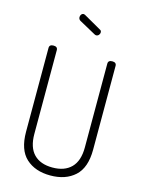

<svg xmlns="http://www.w3.org/2000/svg" viewBox="-139 -1034 835 1120"><g transform="rotate(15 278.5 -474.0)"><path d="M76 -204V-710Q76 -731 101 -731Q126 -731 126 -710V-204Q126 -123 165.5 -82.5Q205 -42 278 -42Q351 -42 391 -82.5Q431 -123 431 -204V-710Q431 -731 456 -731Q481 -731 481 -710V-204Q481 -95 425.5 -44.5Q370 6 278 6Q186 6 131 -44.5Q76 -95 76 -204ZM204 -931Q204 -940 209.5 -947Q215 -954 224 -954Q227 -954 231 -952L338 -891Q347 -887 347 -876Q347 -867 340.5 -860Q334 -853 325 -853Q321 -853 315 -856L215 -911Q204 -918 204 -931Z"/></g></svg>

Font: Terminal Dosis
Style: Light
Weight: 300
Designer: EdgarTolentino, PabloImpallari, IginoMarini
Foundry: EdgarTolentino, PabloImpallari, IginoMarini
Version: Version 1.006